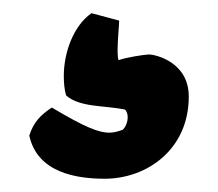

<svg xmlns="http://www.w3.org/2000/svg" viewBox="-20 -60 331 291"><path d="M76.7 55.2C76.7 65.4 77.6 75.7 80.1 84.5C100.6 103 138.2 99.6 169.4 106C177.2 114.3 172.9 130.4 166 136.7C158.7 139.2 152.8 141.1 145.5 141.1C129.9 141.1 108.4 132.8 58.6 103C42 113.8 30.8 125 24.4 145.5C36.6 201.7 95.7 210.9 138.7 210.9C202.1 210.9 266.1 167 266.1 86.4C266.1 33.2 214.4 22.5 205.6 22.5C198.2 22.9 171.4 26.9 159.7 31.2C158.7 28.8 158.2 23.4 158.2 17.1C158.2 1 160.6 -22 160.6 -28.8L118.7 -40C91.8 -21.5 76.7 19 76.7 55.2Z"/></svg>

Font: Kavoon
Style: Regular
Weight: 400
Designer: Viktoriya Grabowska
Foundry: Viktoriya Grabowska
Version: Version 1.002